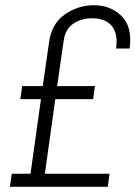

<svg xmlns="http://www.w3.org/2000/svg" viewBox="-20 -716 519 736"><path d="M152 -50 192 -336H337L344 -386H199L224 -559Q230 -604 260.5 -625Q291 -646 333 -646Q384 -646 408.5 -616.5Q433 -587 425 -530H477Q488 -613 446 -654.5Q404 -696 340 -696Q280 -696 229 -661Q178 -626 168 -554L144 -386H65L58 -336H137L97 -50H25L18 0H393L400 -50Z"/></svg>

Font: Secuela Light
Style: Italic
Weight: 300
Italic angle: -8°
Designer: Fernando Haro
Foundry: deFharo
Version: Version 1.708